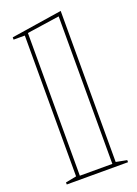

<svg xmlns="http://www.w3.org/2000/svg" viewBox="-143 -805 620 866"><g transform="rotate(-20 167.0 -372.5)"><path d="M264 -20 316 -10V0H22V-10L74 -20V-696H20V-707L264 -745ZM91 -17H247V-725L91 -702Z"/></g></svg>

Font: Kalnia Glaze Thin SemiBold
Style: Regular
Weight: 600
Version: Version 1.110